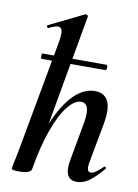

<svg xmlns="http://www.w3.org/2000/svg" viewBox="-84 -781 610 846"><g transform="rotate(10 221.5 -358.0)"><path d="M69 -510Q69 -522 73 -522H359Q361 -522 362.5 -518Q364 -514 364 -510Q364 -506 362.5 -502Q361 -498 359 -498H73Q69 -498 69 -510ZM27 0 31 -21Q41 -68 42 -74L136 -589Q139 -609 139 -622Q139 -651 120 -651Q108 -651 78 -637H77Q73 -637 71.5 -642.5Q70 -648 74 -649L229 -725H231Q235 -725 238.5 -722Q242 -719 241 -717L116 -12Q111 8 60 8Q27 8 27 0ZM271 -47Q271 -62 276 -89L305 -248Q310 -276 310 -293Q310 -342 278 -342Q249 -342 218 -303.5Q187 -265 160 -190Q133 -115 116 -12L98 -13Q117 -131 152 -218Q187 -305 232.5 -352Q278 -399 329 -399Q398 -399 398 -316Q398 -297 393 -267L360 -89Q357 -74 357 -65Q357 -42 373 -42Q383 -42 395.5 -51Q408 -60 426 -77Q428 -79 429 -79Q432 -79 434.5 -75.5Q437 -72 434 -69Q400 -29 373.5 -10Q347 9 319 9Q271 9 271 -47Z"/></g></svg>

Font: Cormorant Infant
Style: Bold Italic
Weight: 700
Italic angle: -10°
Designer: Christian Thalmann (Catharsis Fonts)
Foundry: Catharsis Fonts
Version: Version 4.000